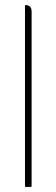

<svg xmlns="http://www.w3.org/2000/svg" viewBox="-20 -584 221 753"><path d="M78 146V-562Q78 -564 81 -564H82Q90 -564 97 -558.5Q104 -553 104 -537V146Q104 149 101 149H81Q78 149 78 146Z"/></svg>

Font: Zain ExtraLight
Style: Regular
Weight: 200
Designer: Zain,Boutros
Foundry: Mobile Telecommunications Company (Zain), 2024
Version: Version 1.51; ttfautohint (v1.8.4)